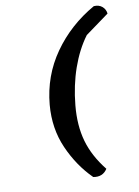

<svg xmlns="http://www.w3.org/2000/svg" viewBox="-103 -964 807 1113"><g transform="rotate(-10 300.0 -407.5)"><path d="M460 -738Q405 -664 370 -564Q335 -464 324 -347.5Q313 -231 339.5 -137.5Q366 -44 437 45Q409 89 354 79Q269 -5 217.5 -122Q166 -239 178 -377Q193 -545 287 -678.5Q381 -812 529 -896Q559 -898 578 -882Q597 -866 600 -840Z"/></g></svg>

Font: Tillana SemiBold
Style: Regular
Weight: 600
Designer: Lipi Raval (Devanagari, Latin), Jonny Pinhorn (Latin)
Foundry: Indian Type Foundry
Version: Version 2.003;PS 1.0;hotconv 1.0.79;makeotf.lib2.5.61930; tt